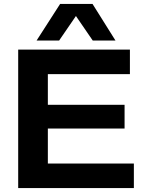

<svg xmlns="http://www.w3.org/2000/svg" viewBox="-20 -951 727 971"><path d="M72 0V-700H637V-576H222V-421H610V-301H222V-124H657V0ZM165 -746 284 -931H448L564 -746H449L364 -870L279 -746Z"/></svg>

Font: Georama SemiExpanded SemiBold
Style: Regular
Weight: 600
Width: 6
Designer: Jean-Baptiste Levee
Foundry: Production Type
Version: Version 1.001